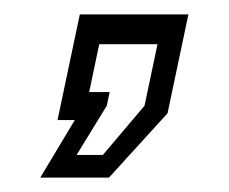

<svg xmlns="http://www.w3.org/2000/svg" viewBox="-20 -167 319 267"><path d="M36 80 84 0H60L91 -147H242L213 -9.5L131.5 80ZM86.5 48.5H123L181 -20L199 -105.5H118L104 -39H132.5L128.5 -20Z"/></svg>

Font: Tourney
Style: Italic
Weight: 400
Italic angle: -12°
Version: Version 1.015